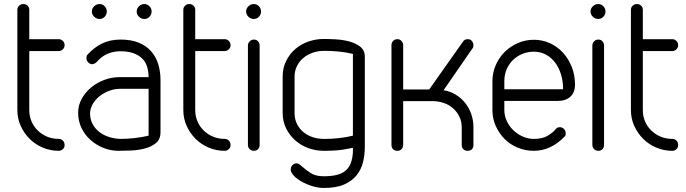

<svg xmlns="http://www.w3.org/2000/svg" viewBox="-20 -747 3399 951"><path d="M66 -698Q66 -711 75 -719Q84 -727 95 -727Q108 -727 116.5 -719Q125 -711 125 -698V-553H271Q282 -553 291 -544.5Q300 -536 300 -523Q300 -511 291 -502.5Q282 -494 271 -494H125V-202Q125 -172 136 -146Q147 -120 167 -100.5Q187 -81 213.5 -70Q240 -59 272 -59Q283 -59 291.5 -50.5Q300 -42 300 -28Q300 -16 291 -8Q282 0 271 0Q229 0 191.5 -16Q154 -32 126.5 -59.5Q99 -87 82.5 -123.5Q66 -160 66 -202Z M716 -365Q716 -393 708.5 -417Q701 -441 683.5 -458Q666 -475 638 -484.5Q610 -494 569 -493Q534 -491 508 -478.5Q482 -466 459 -440Q454 -435 448 -432Q442 -429 437 -429Q425 -429 416.5 -438.5Q408 -448 408 -459Q408 -471 413 -476Q447 -513 486.5 -532Q526 -551 577 -551Q630 -551 667.5 -535.5Q705 -520 729 -492.5Q753 -465 764 -428.5Q775 -392 775 -350V-92Q775 -57 752.5 -38.5Q730 -20 697.5 -11.5Q665 -3 629.5 -1.5Q594 0 567 0Q528 0 492 -14.5Q456 -29 428 -54Q400 -79 383.5 -113.5Q367 -148 367 -188Q367 -225 384.5 -257Q402 -289 430.5 -313Q459 -337 496 -351Q533 -365 573 -365ZM716 -307H573Q548 -307 523 -298Q498 -289 477 -273.5Q456 -258 442 -236Q428 -214 426 -188Q426 -155 439.5 -131Q453 -107 475 -91Q497 -75 525 -67Q553 -59 581 -59Q609 -59 645.5 -63Q682 -67 716 -75ZM446.5 -664Q435 -675 435 -690Q435 -705 446.5 -716Q458 -727 473 -727Q488 -727 498.5 -716Q509 -705 509 -690Q509 -675 498.5 -664Q488 -653 473 -653Q458 -653 446.5 -664ZM668.5 -664Q657 -675 657 -690Q657 -705 668.5 -716Q680 -727 695 -727Q710 -727 720.5 -716Q731 -705 731 -690Q731 -675 720.5 -664Q710 -653 695 -653Q680 -653 668.5 -664Z M888 -698Q888 -711 897 -719Q906 -727 917 -727Q930 -727 938.5 -719Q947 -711 947 -698V-553H1093Q1104 -553 1113 -544.5Q1122 -536 1122 -523Q1122 -511 1113 -502.5Q1104 -494 1093 -494H947V-202Q947 -172 958 -146Q969 -120 989 -100.5Q1009 -81 1035.5 -70Q1062 -59 1094 -59Q1105 -59 1113.5 -50.5Q1122 -42 1122 -28Q1122 -16 1113 -8Q1104 0 1093 0Q1051 0 1013.5 -16Q976 -32 948.5 -59.5Q921 -87 904.5 -123.5Q888 -160 888 -202Z M1208 -522Q1208 -533 1216.5 -542Q1225 -551 1237 -551Q1251 -551 1258.5 -542Q1266 -533 1266 -522V-29Q1266 -17 1258.5 -8.5Q1251 0 1237 0Q1225 0 1216.5 -8.5Q1208 -17 1208 -29ZM1210.5 -664Q1199 -675 1199 -690Q1199 -705 1210.5 -716Q1222 -727 1237 -727Q1252 -727 1262.5 -716Q1273 -705 1273 -690Q1273 -675 1262.5 -664Q1252 -653 1237 -653Q1222 -653 1210.5 -664Z M1728 -480Q1695 -488 1659.5 -491.5Q1624 -495 1596 -495H1584Q1555 -495 1529 -486Q1503 -477 1483 -460.5Q1463 -444 1451 -420Q1439 -396 1439 -367V-188Q1439 -157 1451 -133Q1463 -109 1483 -92.5Q1503 -76 1529 -67.5Q1555 -59 1584 -59H1594Q1623 -59 1659.5 -63Q1696 -67 1728 -75ZM1787 -19Q1787 20 1778 56.5Q1769 93 1746 121.5Q1723 150 1684 167Q1645 184 1584 184Q1556 184 1527 175Q1498 166 1474 152.5Q1450 139 1435 123Q1420 107 1420 92Q1420 80 1428.5 71Q1437 62 1450 62Q1456 62 1463 67Q1470 72 1479 80Q1496 95 1519.5 110.5Q1543 126 1584 126Q1623 126 1649.5 119Q1676 112 1693 97Q1710 82 1718 59.5Q1726 37 1728 7V-15Q1677 -4 1644.5 -2Q1612 0 1591 0H1584Q1544 0 1507 -13.5Q1470 -27 1442 -52Q1414 -77 1397 -111.5Q1380 -146 1380 -188V-367Q1380 -410 1397 -444.5Q1414 -479 1442 -503.5Q1470 -528 1507 -541Q1544 -554 1584 -554Q1609 -554 1644 -552Q1679 -550 1710.5 -541.5Q1742 -533 1764.5 -515.5Q1787 -498 1787 -466Z M1977 -30Q1977 -16 1968.5 -8Q1960 0 1949 0Q1935 0 1927 -8Q1919 -16 1919 -30V-523Q1919 -535 1927 -544Q1935 -553 1949 -553Q1960 -553 1968.5 -544Q1977 -535 1977 -523V-304H2106L2272 -539Q2280 -553 2297 -553Q2311 -553 2318 -543Q2325 -533 2325 -523Q2325 -512 2320 -507L2177 -300Q2210 -295 2237.5 -278Q2265 -261 2284.5 -236.5Q2304 -212 2314.5 -181Q2325 -150 2325 -117V-30Q2325 -16 2317.5 -8Q2310 0 2296 0Q2283 0 2275 -8Q2267 -16 2267 -30V-117Q2267 -146 2255 -170Q2243 -194 2223.5 -211Q2204 -228 2178 -237Q2152 -246 2124 -246H1977Z M2478 -305H2769Q2769 -344 2759 -377.5Q2749 -411 2730 -436.5Q2711 -462 2684 -476.5Q2657 -491 2624 -491Q2593 -491 2566 -479.5Q2539 -468 2519.5 -448.5Q2500 -429 2489 -402.5Q2478 -376 2478 -345ZM2733 -108Q2740 -117 2753 -117Q2765 -117 2773.5 -108Q2782 -99 2782 -87Q2782 -83 2781.5 -79Q2781 -75 2778 -72Q2709 0 2624 0Q2582 0 2544.5 -15.5Q2507 -31 2479.5 -58.5Q2452 -86 2435.5 -123Q2419 -160 2419 -202V-345Q2419 -387 2435.5 -424.5Q2452 -462 2479.5 -489.5Q2507 -517 2544.5 -533.5Q2582 -550 2624 -550Q2667 -550 2704 -533Q2741 -516 2768.5 -486Q2796 -456 2812 -415.5Q2828 -375 2828 -328Q2828 -289 2805 -268Q2782 -247 2742 -247H2478V-202Q2478 -174 2490 -148Q2502 -122 2522 -102.5Q2542 -83 2568.5 -71Q2595 -59 2624 -59Q2667 -59 2693.5 -75Q2720 -91 2733 -108Z M2914 -522Q2914 -533 2922.5 -542Q2931 -551 2943 -551Q2957 -551 2964.5 -542Q2972 -533 2972 -522V-29Q2972 -17 2964.5 -8.5Q2957 0 2943 0Q2931 0 2922.5 -8.5Q2914 -17 2914 -29ZM2916.5 -664Q2905 -675 2905 -690Q2905 -705 2916.5 -716Q2928 -727 2943 -727Q2958 -727 2968.5 -716Q2979 -705 2979 -690Q2979 -675 2968.5 -664Q2958 -653 2943 -653Q2928 -653 2916.5 -664Z M3105 -698Q3105 -711 3114 -719Q3123 -727 3134 -727Q3147 -727 3155.5 -719Q3164 -711 3164 -698V-553H3310Q3321 -553 3330 -544.5Q3339 -536 3339 -523Q3339 -511 3330 -502.5Q3321 -494 3310 -494H3164V-202Q3164 -172 3175 -146Q3186 -120 3206 -100.5Q3226 -81 3252.5 -70Q3279 -59 3311 -59Q3322 -59 3330.5 -50.5Q3339 -42 3339 -28Q3339 -16 3330 -8Q3321 0 3310 0Q3268 0 3230.5 -16Q3193 -32 3165.5 -59.5Q3138 -87 3121.5 -123.5Q3105 -160 3105 -202Z"/></svg>

Font: VDS
Style: Thin
Weight: 100
Width: 0
Designer: artmaker
Foundry: artmaker
Version: Version 1.000 2012 initial release